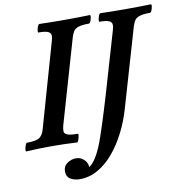

<svg xmlns="http://www.w3.org/2000/svg" viewBox="-104 -755 1000 1047"><g transform="rotate(-10 396.5 -232.0)"><path d="M-8 4Q-12 4 -10.5 -7.5Q-9 -19 -4.5 -30.5Q0 -42 4 -42Q58 -42 76 -56.5Q94 -71 101 -99L234 -565Q240 -584 238.5 -597Q237 -610 222 -616.5Q207 -623 170 -623Q166 -623 167.5 -634Q169 -645 173.5 -656.5Q178 -668 183 -668Q218 -667 253 -666.5Q288 -666 323 -666Q358 -666 393 -666.5Q428 -667 462 -668Q467 -668 465.5 -656.5Q464 -645 459.5 -634Q455 -623 449 -623Q411 -623 391.5 -616.5Q372 -610 364 -597Q356 -584 350 -565L215 -99Q210 -80 211 -67.5Q212 -55 228.5 -48.5Q245 -42 285 -42Q290 -42 288 -30.5Q286 -19 282 -7.5Q278 4 273 4Q238 2 203 1Q168 0 133 0Q98 0 62.5 1Q27 2 -8 4ZM254 204Q226 204 203.5 191.5Q181 179 181 148Q181 119 204 103.5Q227 88 252 88Q277 88 295.5 105Q314 122 316 148Q361 118 402 -1.5Q443 -121 498 -312L572 -565Q578 -584 576.5 -597Q575 -610 560 -616.5Q545 -623 508 -623Q504 -623 505.5 -634Q507 -645 511.5 -656.5Q516 -668 521 -668Q556 -667 591 -666.5Q626 -666 661 -666Q696 -666 731 -666.5Q766 -667 800 -668Q805 -668 803.5 -656.5Q802 -645 797.5 -634Q793 -623 787 -623Q749 -623 729.5 -616.5Q710 -610 702 -597Q694 -584 688 -565L562 -133Q543 -66 512 -5Q481 56 441.5 103Q402 150 354.5 177Q307 204 254 204Z"/></g></svg>

Font: Junicode
Style: Bold Italic
Weight: 700
Italic angle: -11°
Designer: Peter S. Baker
Version: Version 2.100; ttfautohint (v1.8.4)